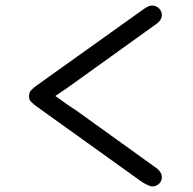

<svg xmlns="http://www.w3.org/2000/svg" viewBox="-20 -612 697 694"><path d="M85 -267Q86 -275 87.5 -278.5Q89 -282 95 -288.5Q101 -295 114 -304L502 -581Q518 -592 530 -592Q544 -592 554.5 -582Q565 -572 565 -557Q565 -538 539 -521L227 -297Q182 -266 180 -265Q192 -257 214.5 -240.5Q237 -224 251 -216L539 -9Q565 8 565 28Q565 43 554.5 52.5Q544 62 530 62Q521 62 495 47L114 -226Q103 -234 96 -240.5Q89 -247 87.5 -250.5Q86 -254 85.5 -258Q85 -262 85 -263Z"/></svg>

Font: Coval
Style: Medium
Weight: 500
Foundry: Context Ltd
Version: Version 001.000